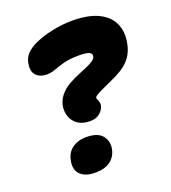

<svg xmlns="http://www.w3.org/2000/svg" viewBox="-134 -820 832 933"><g transform="rotate(-20 282.0 -353.5)"><path d="M262 -231Q224 -231 199.5 -247.5Q175 -264 165.5 -291.5Q156 -319 162 -350Q166 -367 174.5 -382Q183 -397 198.5 -412Q214 -427 239 -441Q264 -455 299 -469Q335 -483 352.5 -492.5Q370 -502 376 -509Q382 -516 383 -523Q385 -536 371.5 -543Q358 -550 320 -550Q270 -550 239 -541.5Q208 -533 186 -524.5Q164 -516 141 -516Q107 -516 87 -536.5Q67 -557 75 -599Q80 -627 99 -646Q118 -665 146 -678Q188 -698 242.5 -709Q297 -720 343 -720Q428 -720 479.5 -695Q531 -670 551 -625.5Q571 -581 559 -522Q551 -483 531.5 -456.5Q512 -430 483.5 -412Q455 -394 420 -379Q382 -362 362.5 -352.5Q343 -343 335.5 -337.5Q328 -332 327 -327Q327 -324 329 -320Q331 -316 333 -310.5Q335 -305 336.5 -298Q338 -291 336 -283Q332 -265 313 -248Q294 -231 262 -231ZM201 13Q149 13 123.5 -12Q98 -37 107 -83Q115 -124 144.5 -144.5Q174 -165 214 -165Q276 -165 299 -135Q322 -105 314 -67Q307 -30 278 -8.5Q249 13 201 13Z"/></g></svg>

Font: Shantell Sans ExtraBold
Style: Italic
Weight: 800
Italic angle: -11°
Designer: Stephen Nixon, Anya Danilova, Shantell Martin
Foundry: Arrow Type
Version: Version 1.011;[c5ecc13dd]